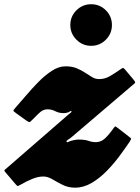

<svg xmlns="http://www.w3.org/2000/svg" viewBox="-75 -846 644 886"><path d="M-5 -347.5Q17 -372 44.5 -404.5Q72 -437 102.5 -468Q133 -499 164.8 -519.5Q196.5 -540 227.5 -540Q257 -540 278.8 -531Q300.5 -522 317.8 -510.5Q335 -499 350.2 -490Q365.5 -481 382 -481Q409 -481 432.5 -494.8Q456 -508.5 480 -525.5Q489.5 -532 492.2 -532.5Q495 -533 502.5 -524.5L540 -480Q549 -469 548.8 -465.5Q548.5 -462 536.5 -453L257.5 -215Q245.5 -205 238.2 -200.8Q231 -196.5 232 -192.5Q233.5 -187.5 239.8 -191Q246 -194.5 260 -198Q276.5 -202 286.5 -202Q317.5 -202 333.5 -196Q349.5 -190 366.5 -190Q391 -190 409.2 -207Q427.5 -224 449 -254.5Q455.5 -264 458.5 -262.5Q461.5 -261 470.5 -254L522 -214Q531 -207.5 530 -204.5Q529 -201.5 523 -191.5Q504 -163.5 477.5 -127.5Q451 -91.5 418.2 -57.8Q385.5 -24 348.2 -2Q311 20 271.5 20Q239.5 20 213.8 7Q188 -6 166.5 -18.8Q145 -31.5 125 -31.5Q101.5 -31.5 74.8 -20.8Q48 -10 21.5 5.5Q10.5 11.5 7.8 12.5Q5 13.5 -3 4L-49 -50Q-55.5 -57.5 -55 -59.8Q-54.5 -62 -46.5 -68L238.5 -315.5Q244.5 -321 250.2 -325Q256 -329 254.5 -332.5Q253 -335.5 249.2 -332.8Q245.5 -330 239.5 -327.5Q230 -324 219.5 -324Q196.5 -324 180.2 -332.8Q164 -341.5 144.5 -341.5Q125.5 -341.5 110.8 -328.8Q96 -316 76.5 -295.5Q67 -286 63.5 -283.2Q60 -280.5 47.5 -289L1 -322.5Q-10.5 -331 -12.8 -333.8Q-15 -336.5 -5 -347.5ZM345.5 -634.5Q306 -634.5 277.8 -662.8Q249.5 -691 249.5 -730.5Q249.5 -770.5 277.8 -798.5Q306 -826.5 345.5 -826.5Q385.5 -826.5 413.5 -798.5Q441.5 -770.5 441.5 -730.5Q441.5 -691 413.5 -662.8Q385.5 -634.5 345.5 -634.5Z"/></svg>

Font: Besley* Narrow Fatface
Style: Italic
Weight: 900
Width: 4
Italic angle: -13°
Designer: Owen Earl
Foundry: indestructible type*
Version: Version 3.000; ttfautohint (v1.8.3)